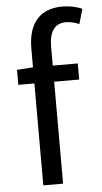

<svg xmlns="http://www.w3.org/2000/svg" viewBox="-56 -845 468 880"><g transform="rotate(-5 178.0 -404.5)"><path d="M356 -791C330 -802 298 -809 265 -809C157 -809 107 -740 107 -630V-543L33 -538V-469H107V0H198V-469H313V-543H198V-629C198 -699 223 -736 275 -736C294 -736 316 -731 336 -722Z"/></g></svg>

Font: Source Han Sans KR Regular
Style: Regular
Weight: 400
Designer: Ryoko NISHIZUKA (kana & ideographs); Paul D. Hunt (Latin, Greek & Cyrillic); Wenlong ZHANG (bopomofo); Sandoll Communica
Foundry: Adobe Systems Incorporated
Version: Version 1.004;PS 1.004;hotconv 1.0.82;makeotf.lib2.5.63406